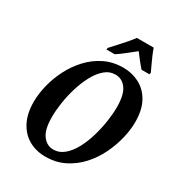

<svg xmlns="http://www.w3.org/2000/svg" viewBox="-216 -1068 1126 1217"><g transform="rotate(30 346.5 -460.0)"><path d="M300 11Q232 11 178.5 -19Q125 -49 94 -108.5Q63 -168 63 -254Q63 -312 79 -377Q95 -442 126.5 -503.5Q158 -565 204.5 -615Q251 -665 312 -695Q373 -725 449 -725Q512 -725 566 -697Q620 -669 652.5 -611Q685 -553 685 -462Q685 -407 669.5 -342.5Q654 -278 623.5 -215.5Q593 -153 546.5 -102Q500 -51 438.5 -20Q377 11 300 11ZM320 -53Q364 -53 399 -82.5Q434 -112 460 -160.5Q486 -209 503 -267Q520 -325 528.5 -382.5Q537 -440 537 -487Q537 -578 506.5 -620Q476 -662 427 -662Q384 -662 349.5 -632.5Q315 -603 289 -554Q263 -505 245.5 -447.5Q228 -390 219.5 -332.5Q211 -275 211 -228Q211 -136 242.5 -94.5Q274 -53 320 -53ZM299 -784Q316 -803 339.5 -828.5Q363 -854 386.5 -881Q410 -908 427 -931H550Q557 -910 568.5 -883Q580 -856 592.5 -829.5Q605 -803 614 -784L611 -771H553Q538 -788 516 -815.5Q494 -843 479 -864Q447 -839 416 -814Q385 -789 357 -771H296Z"/></g></svg>

Font: Noto Serif Condensed
Style: Bold Italic
Weight: 700
Width: 3
Italic angle: -12°
Designer: Monotype Design Team
Foundry: Monotype Imaging Inc.
Version: Version 2.014